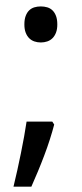

<svg xmlns="http://www.w3.org/2000/svg" viewBox="-20 -574 308 723"><path d="M176.8 -116.2 184.1 -105Q177.2 -78.6 167.7 -48.8Q158.2 -19 146.7 11.2Q135.3 41.5 122.8 71.5Q110.4 101.6 98.1 128.9H30.8Q38.1 99.1 45.2 66.9Q52.2 34.7 58.8 2.7Q65.4 -29.3 70.8 -59.8Q76.2 -90.3 80.1 -116.2ZM71.8 -481.9Q71.8 -501 76.7 -513.9Q81.5 -526.9 89.8 -534.9Q98.1 -543 109.4 -546.4Q120.6 -549.8 133.8 -549.8Q146.5 -549.8 158 -546.4Q169.4 -543 177.7 -534.9Q186 -526.9 190.9 -513.9Q195.8 -501 195.8 -481.9Q195.8 -463.9 190.9 -451.2Q186 -438.5 177.7 -430.2Q169.4 -421.9 158 -418Q146.5 -414.1 133.8 -414.1Q120.6 -414.1 109.4 -418Q98.1 -421.9 89.8 -430.2Q81.5 -438.5 76.7 -451.2Q71.8 -463.9 71.8 -481.9ZM45.9 -553.7ZM45.9 0Z"/></svg>

Font: Droid Sans Tamil
Style: Regular
Weight: 400
Designer: Jelle Bosma
Foundry: Monotype Imaging Inc.
Version: Version 1.02